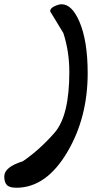

<svg xmlns="http://www.w3.org/2000/svg" viewBox="-25 -816 431 900"><path d="M-5 11Q-5 -33 82 -60Q161 -114 230.5 -193.5Q300 -273 300 -478Q300 -575 272 -661Q241 -712 210 -763Q210 -777 230 -786.5Q250 -796 264 -796Q312 -796 347 -715Q386 -625 386 -473Q386 -265 291 -104Q192 64 52 64Q19 64 7 51Q-5 38 -5 11Z"/></svg>

Font: Praegefest
Style: Regular
Weight: 600
Designer: Peter Wiegel nach alter Vorlage
Foundry: Peter Wiegel
Version: Version 1.000